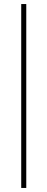

<svg xmlns="http://www.w3.org/2000/svg" viewBox="-20 -750 235 950"><path d="M85 180V-730H110V180Z"/></svg>

Font: MuseoModerno SemiBold Thin
Style: Regular
Weight: 250
Version: Version 1.001